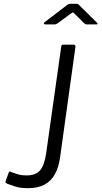

<svg xmlns="http://www.w3.org/2000/svg" viewBox="-20 -976 532 1006"><path d="M295 -153Q288 -101 268 -64Q248 -27 213 -8.5Q178 10 126 10Q84 10 56 0Q28 -10 19 -13Q12 -16 10 -19Q8 -22 9 -26L26 -72Q27 -76 30 -77Q33 -78 40 -74Q52 -70 71.5 -63.5Q91 -57 119 -57Q168 -57 190.5 -84Q213 -111 222 -174L301 -733Q302 -739 304 -740.5Q306 -742 310 -742H367Q377 -742 375 -728L295 -153ZM419 -856 370 -905Q363 -912 361 -911Q359 -910 350 -904L282 -854Q276 -850 273 -849Q270 -848 264 -848H217Q211 -848 210 -852Q209 -856 214 -860L328 -947Q333 -952 338 -954Q343 -956 351 -956H382Q389 -956 392 -952Q395 -948 399 -945L487 -858Q492 -853 491.5 -850.5Q491 -848 484 -848H434Q430 -848 426.5 -850.5Q423 -853 419 -856Z"/></svg>

Font: Libre Franklin Thin Light
Style: Italic
Weight: 300
Italic angle: -8°
Version: Version 3.000